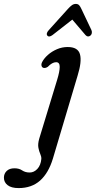

<svg xmlns="http://www.w3.org/2000/svg" viewBox="-142 -710 489 980"><path d="M254 -323.5 128 99.5Q105.5 173.5 62.5 211.8Q19.5 250 -47 250Q-84 250 -103 235.2Q-122 220.5 -122 197Q-122 176.5 -108 162.8Q-94 149 -68 149Q-44.5 149 -28.8 159.8Q-13 170.5 9.5 170.5Q31.5 170.5 48.8 152Q66 133.5 69 101Q69.5 89 63.5 75.8Q57.5 62.5 54 44Q50.5 25.5 58 -1.5L149.5 -302Q162.5 -344 162.8 -368.2Q163 -392.5 144.5 -392.5Q124.5 -392.5 102 -369Q89 -360.5 78.5 -364Q71.5 -367 69.8 -375.2Q68 -383.5 73.5 -394Q83 -412.5 102.8 -430Q122.5 -447.5 148.8 -458.8Q175 -470 203.5 -470Q256 -470 266.2 -433Q276.5 -396 254 -323.5ZM125.9 -531Q108 -518 99.3 -528.5Q91.4 -539 107.2 -556.5L205.1 -665Q215.9 -677 225.1 -683.5Q234.2 -690 245 -690Q255.8 -690 261.8 -683.5Q267.8 -677 273.2 -665L324.7 -556.5Q328.4 -547.5 326.5 -540Q324.7 -532.5 319.7 -528.5Q306.4 -518 294.4 -531L227.1 -610Z"/></svg>

Font: Fraunces 9pt Soft
Style: Italic
Weight: 400
Italic angle: -16°
Version: Version 1.000;[0bf87f6ff]